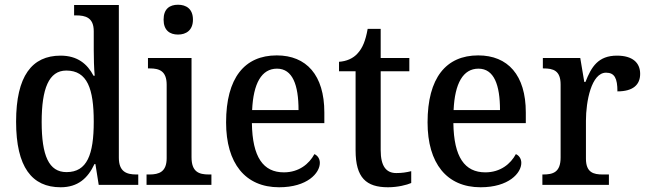

<svg xmlns="http://www.w3.org/2000/svg" viewBox="-20 -781 2738 811"><path d="M236 10C309 10 351 -28 379 -88H383L397 0H564V-44H556C514 -44 482 -56 482 -115V-760H293V-716H301C341 -716 376 -707 376 -649V-570C376 -536 377 -493 380 -461H375C349 -511 307 -546 236 -546C115 -546 48 -460 48 -267C48 -75 115 10 236 10ZM261 -54C186 -54 156 -124 156 -266C156 -406 186 -483 260 -483C349 -483 376 -406 376 -267C376 -128 348 -54 261 -54Z M732 -635C766 -635 795 -653 795 -698C795 -744 766 -761 732 -761C697 -761 671 -744 671 -698C671 -653 697 -635 732 -635ZM599 0H873V-44H862C820 -44 789 -55 789 -117V-536H605V-492H613C653 -492 684 -481 684 -423V-113C684 -55 652 -44 611 -44H599Z M1159 10C1278 10 1331 -50 1331 -93C1331 -112 1320 -125 1308 -130C1286 -89 1243 -53 1179 -53C1092 -53 1046 -117 1044 -261H1350V-306C1350 -464 1274 -547 1149 -547C1013 -547 935 -452 935 -264C935 -91 1016 10 1159 10ZM1241 -316H1045C1050 -429 1085 -491 1150 -491C1216 -491 1241 -422 1241 -316Z M1619 10C1660 10 1699 0 1717 -8V-58C1697 -53 1678 -50 1654 -50C1611 -50 1588 -79 1588 -147V-480H1709V-536H1588V-659H1533C1524 -608 1511 -578 1491 -556C1472 -534 1443 -522 1412 -520V-480H1482V-146C1482 -30 1527 10 1619 10Z M2010 10C2129 10 2182 -50 2182 -93C2182 -112 2171 -125 2159 -130C2137 -89 2094 -53 2030 -53C1943 -53 1897 -117 1895 -261H2201V-306C2201 -464 2125 -547 2000 -547C1864 -547 1786 -452 1786 -264C1786 -91 1867 10 2010 10ZM2092 -316H1896C1901 -429 1936 -491 2001 -491C2067 -491 2092 -422 2092 -316Z M2271 0H2552V-44H2526C2487 -44 2455 -52 2455 -111V-271C2455 -353 2478 -474 2540 -474C2576 -474 2588 -450 2588 -395C2654 -395 2684 -423 2684 -469C2684 -516 2652 -546 2586 -546C2507 -546 2478 -499 2453 -435H2448L2431 -536H2273V-492H2276C2317 -492 2348 -483 2348 -424V-116C2348 -53 2316 -44 2274 -44H2271Z"/></svg>

Font: Noto Serif Lao SemiCondensed Medium
Style: Regular
Weight: 500
Width: 4
Designer: Monotype Design Team
Foundry: Monotype Imaging Inc.
Version: Version 2.003